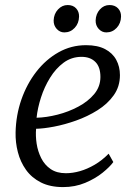

<svg xmlns="http://www.w3.org/2000/svg" viewBox="-20 -752 556 782"><path d="M441.5 -92Q427.5 -72.5 397.8 -48.5Q368 -24.5 326.8 -7.2Q285.5 10 237 10Q184 10 146.5 -9Q109 -28 86 -60.2Q63 -92.5 52.8 -132.2Q42.5 -172 43.5 -213Q45 -283 67.2 -346.8Q89.5 -410.5 128.2 -460.2Q167 -510 218.5 -539Q270 -568 330.5 -568Q377.5 -568 408 -552Q438.5 -536 453.5 -508.2Q468.5 -480.5 468.5 -446Q468.5 -399.5 443.2 -364Q418 -328.5 377.2 -303Q336.5 -277.5 290 -261Q243.5 -244.5 200 -236.2Q156.5 -228 127 -227.5Q124.5 -198.5 129.2 -167Q134 -135.5 147.8 -108Q161.5 -80.5 186.2 -63.5Q211 -46.5 248.5 -46.5Q276 -46.5 305.8 -55Q335.5 -63.5 365.5 -81Q395.5 -98.5 422.5 -126ZM312 -520.5Q271.5 -520.5 239.2 -496.8Q207 -473 183.8 -435.2Q160.5 -397.5 146.8 -354.5Q133 -311.5 129 -272.5Q169 -273.5 214.2 -285Q259.5 -296.5 299.2 -317.8Q339 -339 364 -369.2Q389 -399.5 389 -438.5Q389 -479.5 368.2 -500Q347.5 -520.5 312 -520.5ZM242 -620Q224 -620 211 -634.2Q198 -648.5 198.5 -669Q199.5 -695.5 216.2 -713.5Q233 -731.5 255.5 -731.5Q277.5 -731.5 290 -718Q302.5 -704.5 302 -684.5Q301.5 -657 284.2 -638.5Q267 -620 242 -620ZM413 -620Q395 -620 382 -634.2Q369 -648.5 369.5 -669Q370.5 -695.5 386.8 -713.5Q403 -731.5 426 -731.5Q448 -731.5 460.8 -718Q473.5 -704.5 473 -684.5Q472.5 -657 455.2 -638.5Q438 -620 413 -620Z"/></svg>

Font: Merriweather 7pt Light
Style: Italic
Weight: 300
Italic angle: -7.8°
Designer: Eben Sorkin
Foundry: Eben Sorkin
Version: Version 2.200;gftools[0.9.31]